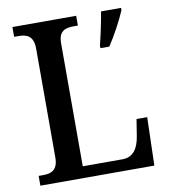

<svg xmlns="http://www.w3.org/2000/svg" viewBox="-81 -783 748 851"><g transform="rotate(-10 293.5 -357.0)"><path d="M32 0H545L551 -217H503L491 -142C483 -92 462 -52 411 -52H232V-605C232 -659 259 -670 300 -670H319V-714H32V-670H51C89 -670 119 -659 119 -601V-112C119 -55 89 -44 53 -44H32ZM400 -567V-554H440C468 -596 504 -662 521 -704V-714H431C423 -667 411 -610 400 -567Z"/></g></svg>

Font: Noto Serif Ethiopic SemiCondensed Medium
Style: Regular
Weight: 500
Width: 4
Designer: Monotype Design Team
Foundry: Monotype Imaging Inc.
Version: Version 2.102